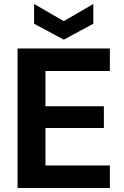

<svg xmlns="http://www.w3.org/2000/svg" viewBox="-20 -943 624 963"><path d="M68 0V-700H531V-587H208V-410H501V-301H208V-113H531V0ZM300 -744 151 -824V-923L300 -837L448 -923V-824Z"/></svg>

Font: DM Sans 16pt ExtraBold
Style: Regular
Weight: 800
Version: Version 4.004;gftools[0.9.30]